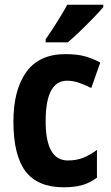

<svg xmlns="http://www.w3.org/2000/svg" viewBox="-20 -786 472 816"><path d="M251 10Q140 10 88.5 -58Q37 -126 37 -270Q37 -403 91.5 -479.5Q146 -556 258 -556Q309 -556 343.5 -546Q378 -536 406 -520L368 -412Q338 -427 313.5 -435Q289 -443 265 -443Q174 -443 174 -271Q174 -104 268 -104Q304 -104 332.5 -115Q361 -126 392 -149V-31Q361 -8 328 1Q295 10 251 10ZM419 -756Q404 -738 377.5 -710.5Q351 -683 321.5 -654.5Q292 -626 268 -606H174V-619Q199 -655 223.5 -694Q248 -733 266 -766H419Z"/></svg>

Font: Noto Sans Kannada Condensed
Style: Bold
Weight: 700
Width: 3
Designer: Jelle Bosma - Monotype Design Team
Foundry: Monotype Imaging Inc.
Version: Version 2.005; ttfautohint (v1.8.4.7-5d5b)